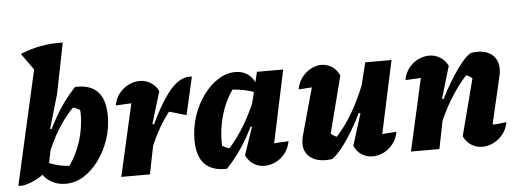

<svg xmlns="http://www.w3.org/2000/svg" viewBox="-50 -893 2816 1042"><g transform="rotate(-5 1358.0 -371.5)"><path d="M270 11Q221 11 183 -14.5Q145 -40 131 -84L158 -125Q196 -103 238 -93Q280 -83 332 -83L282 -64Q302 -88 319 -117.5Q336 -147 349.5 -180.5Q363 -214 371 -250Q379 -286 382 -322Q385 -358 381 -393L393 -374Q377 -385 361 -392Q345 -399 328 -402L351 -404Q302 -357 261 -290.5Q220 -224 187 -139L162 -164Q203 -267 251 -352.5Q299 -438 365 -508Q446 -512 487.5 -469.5Q529 -427 529 -335Q529 -269 508 -207.5Q487 -146 451 -96.5Q415 -47 368.5 -18Q322 11 270 11ZM12 0 172 -709 320 -754 265 -479 211 -294 226 -287 183 -81Q154 -49 118.5 -29.5Q83 -10 41 0ZM162 -609 88 -712Q143 -735 200.5 -745.5Q258 -756 320 -754Z M573 0 679 -468 699 -397Q676 -394 650.5 -392.5Q625 -391 577 -389Q584 -427 605.5 -454Q627 -481 657 -495.5Q687 -510 718 -510Q748 -510 775.5 -494Q803 -478 819 -446L766 -271L782 -266L729 0ZM729 -76 715 -135Q773 -274 821.5 -359Q870 -444 914 -479.5Q958 -515 1002 -509L955 -303L862 -330Q826 -286 793 -223.5Q760 -161 729 -76Z M1148 6Q1069 9 1027.5 -33Q986 -75 986 -166Q986 -232 1006.5 -294Q1027 -356 1063 -405.5Q1099 -455 1144.5 -484Q1190 -513 1239 -513Q1279 -513 1307.5 -492Q1336 -471 1349 -433L1348 -390Q1277 -419 1184 -421L1232 -439Q1207 -411 1187 -373Q1167 -335 1154 -291.5Q1141 -248 1135.5 -202Q1130 -156 1133 -110L1121 -128Q1136 -118 1152 -110.5Q1168 -103 1186 -100L1165 -97Q1211 -146 1252 -213Q1293 -280 1329 -367L1354 -342Q1314 -239 1265 -152Q1216 -65 1148 6ZM1399 -33 1372 -104Q1401 -108 1431.5 -110.5Q1462 -113 1494 -114Q1487 -76 1465.5 -48.5Q1444 -21 1414 -6.5Q1384 8 1353 8Q1321 8 1294.5 -8.5Q1268 -25 1252 -58L1303 -209L1286 -215L1356 -504H1499Z M1805 -444 1723 -125 1710 -149Q1724 -134 1739.5 -124Q1755 -114 1773 -110L1745 -102Q1801 -160 1847.5 -239.5Q1894 -319 1933 -427L1946 -368Q1922 -305 1894 -247Q1866 -189 1836.5 -139.5Q1807 -90 1778 -53.5Q1749 -17 1723 3Q1704 6 1686 6Q1632 6 1600 -21Q1568 -48 1568 -94Q1568 -115 1574 -136L1666 -468L1745 -403Q1696 -398 1654.5 -394.5Q1613 -391 1573 -389Q1580 -427 1601 -454Q1622 -481 1650 -496Q1678 -511 1707 -511Q1737 -511 1763.5 -494.5Q1790 -478 1805 -444ZM1842 -58 1896 -231 1880 -237 1946 -504H2089L1988 -33L1960 -104Q1992 -107 2021.5 -109.5Q2051 -112 2082 -114Q2075 -76 2053.5 -48.5Q2032 -21 2002.5 -6.5Q1973 8 1942 8Q1911 8 1884 -8.5Q1857 -25 1842 -58Z M2438 -58 2521 -378 2532 -354Q2517 -369 2503 -378Q2489 -387 2469 -392L2498 -400Q2441 -341 2392.5 -261Q2344 -181 2306 -76L2293 -135Q2316 -197 2345 -255Q2374 -313 2404 -362.5Q2434 -412 2463 -449Q2492 -486 2519 -504Q2529 -506 2538 -507Q2547 -508 2556 -508Q2609 -508 2639.5 -480.5Q2670 -453 2670 -405Q2670 -396 2669 -386.5Q2668 -377 2665 -366L2605 -107Q2632 -108 2648 -110Q2664 -112 2681 -114Q2674 -76 2652 -48.5Q2630 -21 2600.5 -6.5Q2571 8 2539 8Q2508 8 2481 -8.5Q2454 -25 2438 -58ZM2151 0 2256 -468 2277 -397Q2254 -394 2228.5 -392.5Q2203 -391 2155 -389Q2162 -427 2183 -454Q2204 -481 2234 -495.5Q2264 -510 2295 -510Q2326 -510 2353 -494Q2380 -478 2396 -446L2344 -271L2359 -266L2306 0Z"/></g></svg>

Font: Piazzolla Thin Black
Style: Italic
Weight: 900
Italic angle: -11.3°
Version: Version 2.005